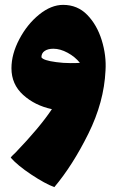

<svg xmlns="http://www.w3.org/2000/svg" viewBox="-20 -438 476 788"><path d="M413 -148Q407 -19 342.5 111Q278 241 203 330Q165 316 108.5 278.5Q52 241 24 209Q27 204 32.5 199Q38 194 43 189Q143 85 193 10Q123 -5 75 -48.5Q27 -92 27 -158Q27 -216 59.5 -277.5Q92 -339 141 -378.5Q190 -418 239 -418Q298 -418 338 -377Q378 -336 397.5 -273Q417 -210 413 -148ZM270 -179Q296 -179 308 -180Q288 -205 257.5 -221.5Q227 -238 199 -238Q177 -238 163.5 -229Q150 -220 150 -203Q157 -190 211 -183Q239 -179 270 -179Z"/></svg>

Font: Lalezar
Style: Bold
Weight: 700
Designer: Borna Izadpanah
Foundry: Borna Izadpanah
Version: Version 1.003;January 24, 2021;FontCreator 13.0.0.2683 64-bi